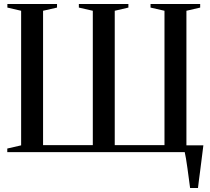

<svg xmlns="http://www.w3.org/2000/svg" viewBox="-20 -763 1052 963"><path d="M933.5 180Q930.5 157.5 927 131.5Q923.5 105.5 920 79.8Q916.5 54 912.8 32.2Q909 10.5 906 -2.5L880 -34H1000Q997.5 -14 994.8 7.8Q992 29.5 989.2 52.2Q986.5 75 983.5 97.2Q980.5 119.5 977.8 140.5Q975 161.5 973 180ZM16.5 0V-18L86 -34V-709L17 -725V-743H266V-725L196 -709V-35H445.5V-709L375.5 -725V-743H624V-725L555.5 -709V-35H805V-709L735 -725V-743H984V-725L915 -709V-34L984.5 -18V0Z"/></svg>

Font: Merriweather 144pt
Style: Regular
Weight: 400
Version: Version 2.100